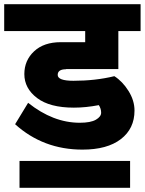

<svg xmlns="http://www.w3.org/2000/svg" viewBox="-40 -697 690 915"><path d="M275 -368V-367Q235 -367 235 -340Q235 -312 310 -312Q415 -312 505 -334Q544 -309 572.5 -263.5Q601 -218 601 -170Q601 -84 536 -34Q471 16 353 16Q166 16 32 -105L94 -207Q213 -112 340 -112Q392 -112 417 -126.5Q442 -141 442 -160Q442 -179 431 -196Q369 -184 312 -184Q197 -184 136.5 -230Q76 -276 76 -344Q76 -409 122.5 -452.5Q169 -496 250 -496H366V-549H-20V-677H630V-549H524V-368ZM53 198V70H580V198Z"/></svg>

Font: Martel Sans Heavy
Style: Regular
Weight: 900
Designer: Dan Reynolds and Mathieu Réguer
Foundry: Dan Reynolds and Mathieu Réguer
Version: Version 1.001;PS 001.001;hotconv 1.0.70;makeotf.lib2.5.58329